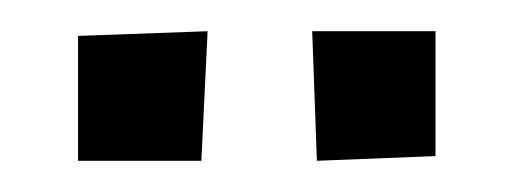

<svg xmlns="http://www.w3.org/2000/svg" viewBox="-20 -918 329 123"><path d="M30 -895 113 -898 109 -815H30ZM180 -898H259V-818L183 -815Z"/></svg>

Font: Bahiana
Style: Regular
Weight: 400
Designer: Pablo Cosgaya & Dani Raskovsky
Foundry: Pablo Cosgaya & Dani Raskovsky
Version: Version 1.005